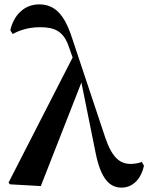

<svg xmlns="http://www.w3.org/2000/svg" viewBox="-20 -839 676 875"><path d="M534 16C584 16 623 -22 636 -84L626 -101C612 -95 591 -92 576 -92C527 -92 491 -119 459 -214L308 -667C273 -775 229 -819 158 -819C90 -819 42 -769 27 -701L38 -684C67 -700 108 -715 163 -715C229 -715 270 -697 294 -625L311 -577L19 -7L25 1L166 9L351 -463L414 -151C439 -18 483 16 534 16Z"/></svg>

Font: Noto Serif CJK KR
Style: Bold
Weight: 700
Designer: Ryoko NISHIZUKA 西塚涼子 (kana & ideographs); Frank Grießhammer (Latin, Greek & Cyrillic); Wenlong ZHANG 张文龙 (bopomofo); San
Foundry: Adobe
Version: Version 2.001;hotconv 1.1.0;makeotfexe 2.6.0